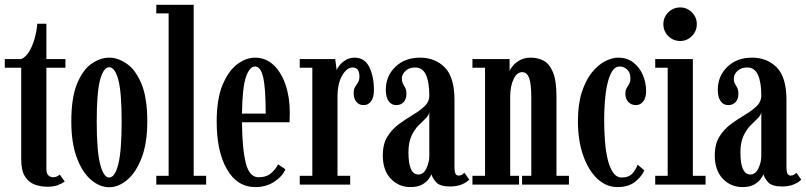

<svg xmlns="http://www.w3.org/2000/svg" viewBox="-20 -770 3363 801"><path d="M178 9Q150 9 125 0Q100 -9 84.2 -33.8Q68.5 -58.5 68.5 -106V-487.5H0V-523.5H68.5Q86.5 -531 100.8 -553.8Q115 -576.5 124 -607.5Q133 -638.5 135.5 -671H173.5V-523.5H253V-487.5H173.5V-65.5Q173.5 -44.5 182.8 -37.5Q192 -30.5 201 -30.5Q210.5 -30.5 218 -34Q225.5 -37.5 229 -42L250 -13Q237.5 -3.5 220 2.8Q202.5 9 178 9Z M435.5 11Q396 11 359.8 -19.8Q323.5 -50.5 300.5 -111.8Q277.5 -173 277.5 -263.5Q277.5 -362.5 301.5 -420.8Q325.5 -479 362 -504.2Q398.5 -529.5 435.5 -529.5Q472 -529.5 508.8 -504.2Q545.5 -479 570 -420.8Q594.5 -362.5 594.5 -263.5Q594.5 -173 571 -111.8Q547.5 -50.5 511 -19.8Q474.5 11 435.5 11ZM435.5 -29.5Q459.5 -29.5 473.5 -85Q487.5 -140.5 487.5 -263.5Q487.5 -385.5 473.5 -437.5Q459.5 -489.5 435.5 -489.5Q412 -489.5 397.8 -437.5Q383.5 -385.5 383.5 -263.5Q383.5 -140.5 397.8 -85Q412 -29.5 435.5 -29.5Z M632 0V-36.5H683.5V-714H632V-750H788V-36.5H840V0Z M1046 10.5Q969.5 10.5 926.8 -63.8Q884 -138 884 -263Q884 -356.5 908.2 -415.2Q932.5 -474 969.5 -501.8Q1006.5 -529.5 1044 -529.5Q1088.5 -529.5 1121 -499Q1153.5 -468.5 1171.2 -416.5Q1189 -364.5 1189 -301Q1189 -279 1188 -260H989.5Q990.5 -148.5 1005.5 -89.5Q1020.5 -30.5 1058.5 -30.5Q1092.5 -30.5 1112.2 -48.5Q1132 -66.5 1140 -84.5L1170.5 -64Q1160 -36 1125.8 -12.8Q1091.5 10.5 1046 10.5ZM1044 -492.5Q1021.5 -493 1006.2 -449.2Q991 -405.5 989.5 -296H1088.5Q1088.5 -401 1078 -447Q1067.5 -493 1044 -492.5Z M1230.5 0V-36.5H1283V-487.5H1230.5V-523.5H1378.5L1384.5 -477.5Q1386.5 -484.5 1396.2 -497Q1406 -509.5 1422.2 -519.5Q1438.5 -529.5 1459.5 -529.5Q1501.5 -529.5 1520.8 -490Q1540 -450.5 1540 -394.5Q1540 -363.5 1528.2 -347.5Q1516.5 -331.5 1497 -331.5Q1478 -331.5 1466.8 -345Q1455.5 -358.5 1455.5 -382.5Q1455.5 -398 1461.5 -407.2Q1467.5 -416.5 1473.5 -426Q1479.5 -435.5 1479.5 -450.5Q1479.5 -488.5 1451 -488.5Q1427 -488.5 1407.5 -455Q1388 -421.5 1388 -365.5V-36.5H1441V0Z M1692 10.5Q1644 10.5 1610.5 -24.2Q1577 -59 1577 -122Q1577 -169.5 1596.5 -200.5Q1616 -231.5 1645 -252.8Q1674 -274 1702.8 -291Q1731.5 -308 1751.2 -326.8Q1771 -345.5 1771 -372Q1771 -427 1757 -457.8Q1743 -488.5 1712 -488.5Q1687.5 -488.5 1672 -474.5Q1656.5 -460.5 1656.5 -442Q1656.5 -429 1661.2 -420.8Q1666 -412.5 1670.8 -403.2Q1675.5 -394 1675.5 -378.5Q1675.5 -357 1664 -344.2Q1652.5 -331.5 1633 -331.5Q1613 -331.5 1601.2 -348.2Q1589.5 -365 1589.5 -395Q1589.5 -452.5 1629.2 -491Q1669 -529.5 1732.5 -529.5Q1795.5 -529.5 1835.8 -488.5Q1876 -447.5 1876 -353V-77.5Q1876 -53.5 1880.2 -45.5Q1884.5 -37.5 1893.5 -37.5Q1902 -37.5 1908.2 -41.8Q1914.5 -46 1917.5 -49.5L1937.5 -21Q1929.5 -10.5 1908 -1.2Q1886.5 8 1858 8Q1815.5 8 1799.8 -9.5Q1784 -27 1780 -43Q1777.5 -36 1768.5 -23.2Q1759.5 -10.5 1741 0Q1722.5 10.5 1692 10.5ZM1725.5 -42Q1747 -42 1759 -67.8Q1771 -93.5 1771 -118.5V-303Q1769.5 -289 1756 -276.2Q1742.5 -263.5 1725.8 -246.5Q1709 -229.5 1696.5 -202.8Q1684 -176 1684 -134Q1684 -42 1725.5 -42Z M1951 0V-36.5H2003.5V-487.5H1951V-523.5H2106V-472Q2107.5 -480.5 2118.5 -494.2Q2129.5 -508 2148.8 -518.8Q2168 -529.5 2195 -529.5Q2223.5 -529.5 2247.8 -516.8Q2272 -504 2286.8 -469Q2301.5 -434 2301.5 -368V-36.5H2353.5V0H2158V-36.5H2196.5V-364Q2196.5 -419 2187.5 -444Q2178.5 -469 2158.5 -469Q2136.5 -469 2123 -440.8Q2109.5 -412.5 2108.5 -372.5V-36.5H2145.5V0Z M2556 10.5Q2509 10.5 2471.8 -24.5Q2434.5 -59.5 2412.8 -121.8Q2391 -184 2391 -265Q2391 -335 2407.2 -385.2Q2423.5 -435.5 2449.2 -467.5Q2475 -499.5 2504.2 -514.5Q2533.5 -529.5 2559 -529.5Q2596 -529.5 2622 -509.5Q2648 -489.5 2661.8 -457.5Q2675.5 -425.5 2675.5 -390Q2675.5 -362 2663.5 -346.8Q2651.5 -331.5 2633 -331.5Q2613.5 -331.5 2601.2 -344.8Q2589 -358 2589 -380Q2589 -394 2594.2 -402.5Q2599.5 -411 2604.8 -419.8Q2610 -428.5 2610 -443Q2610 -467 2596.5 -479.8Q2583 -492.5 2565.5 -492.5Q2545.5 -492.5 2533 -471.5Q2520.5 -450.5 2513.2 -416.8Q2506 -383 2503.2 -344Q2500.5 -305 2500.5 -268.5Q2500.5 -228 2503.5 -185.8Q2506.5 -143.5 2514.5 -108.2Q2522.5 -73 2537 -51.2Q2551.5 -29.5 2574 -29.5Q2602.5 -29.5 2617.5 -45.5Q2632.5 -61.5 2640 -83L2668 -59.5Q2657.5 -34 2629.8 -11.8Q2602 10.5 2556 10.5Z M2818 -599Q2788.5 -599 2768 -619.5Q2747.5 -640 2747.5 -669.5Q2747.5 -698 2768 -718.5Q2788.5 -739 2818 -739Q2846 -739 2866.5 -718.5Q2887 -698 2887 -669.5Q2887 -640 2866.5 -619.5Q2846 -599 2818 -599ZM2713.5 0V-36.5H2765.5V-487.5H2713.5V-523.5H2870.5V-36.5H2923.5V0Z M3077 10.5Q3029 10.5 2995.5 -24.2Q2962 -59 2962 -122Q2962 -169.5 2981.5 -200.5Q3001 -231.5 3030 -252.8Q3059 -274 3087.8 -291Q3116.5 -308 3136.2 -326.8Q3156 -345.5 3156 -372Q3156 -427 3142 -457.8Q3128 -488.5 3097 -488.5Q3072.5 -488.5 3057 -474.5Q3041.5 -460.5 3041.5 -442Q3041.5 -429 3046.2 -420.8Q3051 -412.5 3055.8 -403.2Q3060.5 -394 3060.5 -378.5Q3060.5 -357 3049 -344.2Q3037.5 -331.5 3018 -331.5Q2998 -331.5 2986.2 -348.2Q2974.5 -365 2974.5 -395Q2974.5 -452.5 3014.2 -491Q3054 -529.5 3117.5 -529.5Q3180.5 -529.5 3220.8 -488.5Q3261 -447.5 3261 -353V-77.5Q3261 -53.5 3265.2 -45.5Q3269.5 -37.5 3278.5 -37.5Q3287 -37.5 3293.2 -41.8Q3299.5 -46 3302.5 -49.5L3322.5 -21Q3314.5 -10.5 3293 -1.2Q3271.5 8 3243 8Q3200.5 8 3184.8 -9.5Q3169 -27 3165 -43Q3162.5 -36 3153.5 -23.2Q3144.5 -10.5 3126 0Q3107.5 10.5 3077 10.5ZM3110.5 -42Q3132 -42 3144 -67.8Q3156 -93.5 3156 -118.5V-303Q3154.5 -289 3141 -276.2Q3127.5 -263.5 3110.8 -246.5Q3094 -229.5 3081.5 -202.8Q3069 -176 3069 -134Q3069 -42 3110.5 -42Z"/></svg>

Font: Imbue 10pt SemiBold
Style: Regular
Weight: 600
Designer: Tyler Finck
Foundry: Etcetera Type Company
Version: Version 1.102; ttfautohint (v1.8.3)